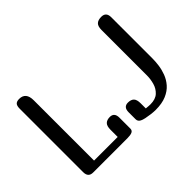

<svg xmlns="http://www.w3.org/2000/svg" viewBox="-124 -1006 1304 1304"><g transform="rotate(-45 527.5 -354.5)"><path d="M493 -187Q536 -187 536 -137V-32Q536 -14 520.5 -7Q505 0 476 0H146Q100 0 100 -50V-659Q100 -687 110.5 -698Q121 -709 144 -709Q208 -709 208 -632V-53H435V-122Q435 -158 450 -172.5Q465 -187 493 -187ZM933 -709Q979 -709 979 -659V-261Q979 -234 974.5 -199.5Q970 -165 957 -130Q944 -95 918.5 -65.5Q893 -36 851 -18Q809 0 747 0Q729 0 704.5 -3Q680 -6 658.5 -10.5Q637 -15 626 -21Q606 -31 606 -52V-119Q606 -169 649 -169Q678 -169 692.5 -154.5Q707 -140 707 -104V-55Q716 -54 728.5 -53Q741 -52 749 -52Q798 -52 824.5 -76.5Q851 -101 861 -137Q871 -173 871 -208V-644Q871 -680 886.5 -694.5Q902 -709 933 -709Z"/></g></svg>

Font: Marmelad
Style: Regular
Weight: 400
Designer: Manvel Shmavonyan
Foundry: Cyreal
Version: Version 1.110; ttfautohint (v1.8.4.7-5d5b)